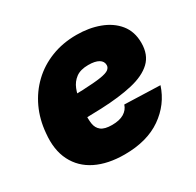

<svg xmlns="http://www.w3.org/2000/svg" viewBox="-125 -678 843 827"><g transform="rotate(-30 296.5 -264.0)"><path d="M272 11.7Q189 11.7 130.4 -17.1Q71.8 -45.9 43.5 -101.8Q15.1 -157.7 23.4 -237.8Q28.8 -302.7 54.4 -357.7Q80.1 -412.6 122.6 -453.1Q165 -493.7 222.2 -516.1Q279.3 -538.6 348.1 -538.6Q410.2 -538.6 461.4 -519.5Q512.7 -500.5 543.2 -462.9Q573.7 -425.3 573.7 -369.1Q573.7 -310.5 538.8 -277.3Q503.9 -244.1 438.7 -229Q373.5 -213.9 282.5 -210.2Q191.4 -206.5 78.6 -206.5L96.7 -316.9Q193.8 -316.9 253.2 -319.3Q312.5 -321.8 343.5 -326.7Q374.5 -331.5 385.5 -340.1Q396.5 -348.6 396.5 -360.8Q396.5 -379.9 378.7 -390.4Q360.8 -400.9 327.6 -400.9Q288.1 -400.9 265.6 -384Q243.2 -367.2 232.7 -340.6Q222.2 -314 218.5 -285.2Q214.8 -256.3 212.9 -231.9Q210 -200.2 213.6 -176Q217.3 -151.9 234.4 -138.7Q251.5 -125.5 288.1 -125.5Q325.2 -125.5 347.4 -138.9Q369.6 -152.3 377 -175.8L553.7 -169.9Q527.3 -88.4 455.3 -38.3Q383.3 11.7 272 11.7Z"/></g></svg>

Font: Inter 24pt Black
Style: Italic
Weight: 900
Italic angle: -9.3988°
Designer: Rasmus Andersson
Foundry: rsms
Version: Version 4.001;git-66647c0bb